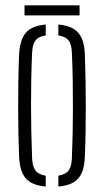

<svg xmlns="http://www.w3.org/2000/svg" viewBox="-20 -698 392 724"><path d="M52 -108.5Q50.5 -144 49.5 -190.8Q48.5 -237.5 48.5 -289.5Q48.5 -341.5 49.2 -393.2Q50 -445 52 -491Q54.5 -547 77 -574Q99.5 -601 152.5 -605.5V-564.5Q125 -560.5 113.5 -545Q102 -529.5 101 -497Q99 -453 98 -404.5Q97 -356 97 -305.2Q97 -254.5 98 -203.2Q99 -152 101 -102.5Q102 -71 113.8 -55.2Q125.5 -39.5 152.5 -35.5V5.5Q99.5 1 76.8 -26Q54 -53 52 -108.5ZM200 5.5V-35.5Q228 -40 239 -55.5Q250 -71 251 -100.5Q253 -146.5 254 -195.5Q255 -244.5 255 -295.5Q255 -346.5 254.2 -397.8Q253.5 -449 251 -499.5Q250 -530.5 238.5 -545.5Q227 -560.5 200 -564.5V-605.5Q236 -602.5 257.2 -589.5Q278.5 -576.5 288.8 -552.5Q299 -528.5 300 -491Q301.5 -450.5 302.5 -403Q303.5 -355.5 303.5 -305.2Q303.5 -255 302.8 -205Q302 -155 300 -108.5Q299 -71.5 288.8 -47.2Q278.5 -23 257 -10.2Q235.5 2.5 200 5.5ZM72.5 -678H280V-640H72.5Z"/></svg>

Font: Big Shoulders Stencil Text Thin ExtraLight
Style: Regular
Weight: 250
Version: Version 2.001